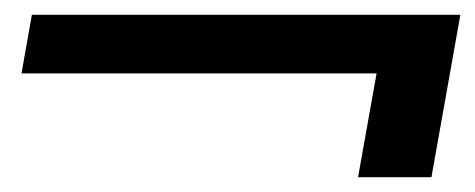

<svg xmlns="http://www.w3.org/2000/svg" viewBox="-20 -454 641 259"><path d="M463 -215 488 -355H9L23 -434H601L562 -215Z"/></svg>

Font: DM Sans 18pt Medium
Style: Italic
Weight: 500
Italic angle: -10°
Designer: Colophon Foundry, Jonny Pinhorn
Foundry: Colophon Foundry
Version: Version 4.004;gftools[0.9.30]